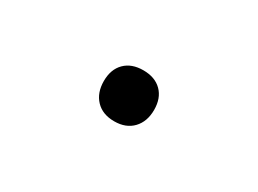

<svg xmlns="http://www.w3.org/2000/svg" viewBox="-24 -580 648 483"><g transform="rotate(30 300.0 -339.0)"><path d="M300 -265Q266 -265 246.5 -285.5Q227 -306 227 -340Q227 -374 246.5 -393.5Q266 -413 300 -413Q334 -413 353.5 -393.5Q373 -374 373 -340Q373 -306 353.5 -285.5Q334 -265 300 -265Z"/></g></svg>

Font: NKDuy Mono Thin
Style: Regular
Weight: 100
Monospace: yes
Designer: NKDuy
Foundry: NKDuy
Version: Version 2.251; ttfautohint (v1.8.4.7-5d5b)